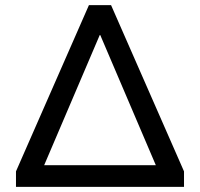

<svg xmlns="http://www.w3.org/2000/svg" viewBox="-20 -725 776 745"><path d="M42 0V-60L325 -705H411L694 -60V0ZM367 -589 136 -48V-84H600V-48L369 -589Z"/></svg>

Font: Nunito Sans 12pt SemiBold
Style: Regular
Weight: 600
Designer: Vernon Adams
Foundry: Vernon Adams
Version: Version 3.101;gftools[0.9.27]